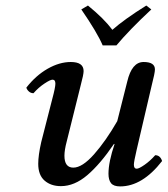

<svg xmlns="http://www.w3.org/2000/svg" viewBox="-20 -664 606 694"><path d="M394 -143.1 392.1 -144Q342.3 -70.8 295.7 -31Q249 8.8 200.2 8.8Q164.1 8.8 141.1 -11.2Q118.2 -31.2 118.2 -71.8Q118.2 -102.5 128.9 -149.9L168.9 -306.2Q180.2 -348.1 180.2 -361.8Q180.2 -376 169.9 -376Q161.6 -376 140.4 -361.8Q119.1 -347.7 101.1 -327.1Q91.3 -327.1 84.5 -333.3Q77.6 -339.4 75.2 -347.2Q109.4 -391.1 152.1 -415.5Q194.8 -439.9 235.8 -439.9Q282.2 -439.9 282.2 -407.2Q282.2 -394.5 272 -356.9L221.2 -152.8Q212.9 -121.6 212.9 -101.1Q212.9 -58.1 245.1 -58.1Q277.3 -58.1 320.1 -106.4Q362.8 -154.8 403.8 -226.1L439.9 -369.1Q456.5 -439.9 499 -439.9Q540 -439.9 540 -413.1Q540 -400.4 527.8 -353L474.1 -123Q463.9 -79.6 463.9 -68.8Q463.9 -54.2 474.1 -54.2Q482.4 -54.2 502.7 -68.4Q522.9 -82.5 541 -103Q559.1 -103 565.9 -82Q494.6 9.8 414.1 9.8Q390.6 9.8 381.3 -2Q372.1 -13.7 372.1 -36.1Q372.1 -78.1 394 -143.1ZM400.9 -500H351.1Q331.1 -546.9 273.9 -629.9L297.9 -644Q355.5 -597.2 386.2 -556.2Q429.2 -594.2 508.8 -644L526.9 -629.9Q446.8 -555.2 400.9 -500Z"/></svg>

Font: Common Serif Medium
Style: Italic
Weight: 500
Italic angle: -12°
Designer: Philipp H. Poll, Khaled Hosny
Foundry: Stefan Peev, Context Ltd.
Version: Version 1.026